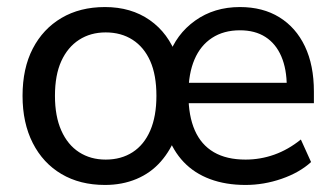

<svg xmlns="http://www.w3.org/2000/svg" viewBox="-20 -516 951 545"><path d="M278 9Q207 9 154.5 -22Q102 -53 73 -110Q44 -167 44 -244Q44 -322 73 -378Q102 -434 154.5 -465Q207 -496 278 -496Q352 -496 405 -459Q458 -422 482 -355H458Q480 -419 534 -457.5Q588 -496 661 -496Q726 -496 773 -467Q820 -438 845.5 -384.5Q871 -331 871 -256V-223H495V-281H810L794 -270Q794 -320 778.5 -356Q763 -392 733.5 -411Q704 -430 661 -430Q615 -430 582 -408.5Q549 -387 532 -347Q515 -307 515 -252V-246Q515 -187 533 -146Q551 -105 587 -84Q623 -63 677 -63Q719 -63 758.5 -77Q798 -91 834 -120L863 -56Q830 -26 779.5 -8.5Q729 9 677 9Q621 9 576.5 -7.5Q532 -24 501.5 -56Q471 -88 455 -134H481Q465 -90 436.5 -57.5Q408 -25 367.5 -8Q327 9 278 9ZM280 -63Q324 -63 356.5 -84Q389 -105 406.5 -145.5Q424 -186 424 -244Q424 -303 406.5 -342.5Q389 -382 356.5 -403Q324 -424 280 -424Q237 -424 204.5 -403Q172 -382 154 -342.5Q136 -303 136 -244Q136 -186 154 -145.5Q172 -105 204.5 -84Q237 -63 280 -63Z"/></svg>

Font: Nunito Sans 12pt Medium
Style: Regular
Weight: 500
Designer: Vernon Adams
Foundry: Vernon Adams
Version: Version 3.101;gftools[0.9.27]